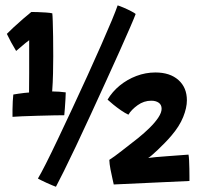

<svg xmlns="http://www.w3.org/2000/svg" viewBox="-20 -681 774 714"><path d="M174 -341Q185 -341 200 -340Q215 -339 224.5 -337.5Q224.5 -330.5 223.5 -313Q222.5 -295.5 221.2 -278Q220 -260.5 219 -252.5Q207 -252.5 179.2 -252Q151.5 -251.5 119.5 -250.5Q87.5 -249.5 61.2 -248.5Q35 -247.5 26.5 -246.5Q26.5 -257.5 26.5 -273.5Q26.5 -289.5 27.5 -304.8Q28.5 -320 29.5 -329.5Q36.5 -331 48.2 -332.5Q60 -334 71.2 -335.5Q82.5 -337 88 -337Q88 -347 88.2 -366.5Q88.5 -386 88.5 -409.8Q88.5 -433.5 88.5 -457.8Q88.5 -482 88.5 -501.5Q88.5 -521 88.5 -531.5Q84.5 -529 74.2 -520.5Q64 -512 54.2 -503.5Q44.5 -495 40 -491.5Q31 -506 21.5 -523.5Q12 -541 5.5 -555Q13 -563 30 -578.8Q47 -594.5 66 -611Q85 -627.5 96.5 -636.5Q106 -636.5 120.8 -636Q135.5 -635.5 150.5 -634.5Q165.5 -633.5 174.5 -631.5Q175.5 -624 176.2 -601.2Q177 -578.5 177.5 -545.2Q178 -512 178 -471.5Q178 -442.5 177.2 -408.5Q176.5 -374.5 174 -341ZM417.5 -661Q424.5 -659 439.2 -652.8Q454 -646.5 467.5 -639.5Q481 -632.5 484.5 -629Q480 -616.5 464 -579.5Q448 -542.5 424.5 -490Q401 -437.5 373.2 -376.8Q345.5 -316 317 -254.2Q288.5 -192.5 262.8 -138Q237 -83.5 217.2 -43.8Q197.5 -4 188 13.5Q185 12.5 175.2 8.5Q165.5 4.5 153.8 -0.8Q142 -6 132.8 -10.8Q123.5 -15.5 121 -17Q131 -33.5 150.8 -72.5Q170.5 -111.5 195.8 -164.8Q221 -218 249.2 -278.2Q277.5 -338.5 305 -399Q332.5 -459.5 356 -512.8Q379.5 -566 395.8 -605.2Q412 -644.5 417.5 -661ZM681 -106Q682.5 -98.5 683.2 -84.2Q684 -70 684.2 -54Q684.5 -38 684.5 -25.2Q684.5 -12.5 684.5 -8L403 5Q402.5 1.5 398.5 -15Q394.5 -31.5 390.8 -51.5Q387 -71.5 386.5 -86.5Q404 -97.5 432 -119.5Q460 -141.5 493.5 -167.5Q517 -186.5 537 -206.2Q557 -226 569 -244.2Q581 -262.5 581 -276.5Q581 -291.5 570.2 -299Q559.5 -306.5 542.5 -306.5Q515 -306.5 491.8 -289.8Q468.5 -273 457.5 -254.5Q445.5 -260 430.2 -270.5Q415 -281 401.5 -292Q388 -303 380 -310.5Q397.5 -340 425.2 -362.8Q453 -385.5 487.2 -398.5Q521.5 -411.5 558 -411.5Q612 -411.5 643.5 -383.5Q675 -355.5 675 -308Q675 -280 661.2 -245.8Q647.5 -211.5 617 -176Q606.5 -163.5 593.2 -150Q580 -136.5 567.5 -124.5Q555 -112.5 545.2 -104.2Q535.5 -96 531 -93.5Q541.5 -95 560 -96.8Q578.5 -98.5 600.2 -100Q622 -101.5 643.2 -103.2Q664.5 -105 681 -106Z"/></svg>

Font: Grandstander Thin SemiBold
Style: Regular
Weight: 600
Version: Version 1.200